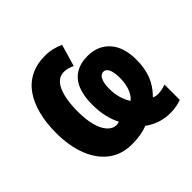

<svg xmlns="http://www.w3.org/2000/svg" viewBox="-154 -700 876 876"><g transform="rotate(-45 284.5 -262.0)"><path d="M250 -557Q274 -557 297 -551.5Q320 -546 340 -537L309 -431Q298 -436 284.5 -440Q271 -444 259 -444Q217 -444 196 -397.5Q175 -351 175 -270Q175 -219 185 -181.5Q195 -144 214 -123Q233 -102 258 -102Q263 -102 268 -103.5Q273 -105 275 -106Q261 -132 252.5 -167Q244 -202 244 -248Q244 -302 259.5 -340.5Q275 -379 307 -399Q339 -419 386 -419Q452 -419 492 -375Q532 -331 532 -248Q532 -195 516 -153Q500 -111 463 -74Q467 -72 475 -70Q483 -68 490 -68Q502 -68 516 -71Q530 -74 542 -78V20Q528 26 509 29.5Q490 33 468 33Q434 33 403.5 22.5Q373 12 347 -7Q327 1 301.5 5.5Q276 10 245 10Q179 10 132.5 -25Q86 -60 61 -123.5Q36 -187 36 -272Q36 -336 49.5 -388.5Q63 -441 89 -478.5Q115 -516 155.5 -536.5Q196 -557 250 -557ZM386 -317Q375 -317 367 -308.5Q359 -300 354.5 -283.5Q350 -267 350 -242Q350 -210 358 -183Q366 -156 380 -135Q399 -150 409.5 -178.5Q420 -207 420 -244Q420 -268 416 -284Q412 -300 404.5 -308.5Q397 -317 386 -317Z"/></g></svg>

Font: Noto Sans Display Condensed
Style: Bold
Weight: 700
Width: 3
Designer: Monotype Design Team
Foundry: Monotype Imaging Inc.
Version: Version 2.003